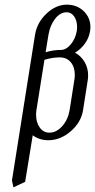

<svg xmlns="http://www.w3.org/2000/svg" viewBox="-20 -596 404 816"><path d="M30.8 170.9 128.9 -448.2Q137.2 -500 177.5 -538.1Q217.8 -576.2 264.2 -576.2Q307.1 -576.2 335.7 -548.6Q364.3 -521 364.3 -481Q364.3 -472.7 362.8 -463.9Q358.4 -435.5 341.3 -411.4Q324.2 -387.2 298.8 -372.1Q324.2 -358.4 339.4 -332.8Q354.5 -307.1 354.5 -275.9Q354.5 -266.1 353 -255.9L333 -127.9Q324.7 -76.2 280.8 -38.1Q236.8 0 185.1 0Q147.9 0 119.1 -21L86.9 176.8L37.1 200.2ZM133.3 -108.4Q133.3 -75.7 148.9 -54Q164.6 -32.2 189.9 -32.2Q219.7 -32.2 244.4 -59.8Q269 -87.4 275.9 -127.9L295.9 -255.9Q297.9 -265.6 297.9 -277.8Q297.9 -311 280.8 -331.5Q263.7 -352.1 233.9 -352.1Q203.1 -352.1 168.9 -341.8L134.8 -127.9Q133.3 -117.7 133.3 -108.4ZM173.8 -374Q206.5 -383.8 238.8 -383.8Q261.2 -383.8 281 -407.7Q300.8 -431.6 306.2 -463.9Q307.6 -472.7 307.6 -481.4Q307.6 -508.3 295.2 -526.1Q282.7 -543.9 263.2 -543.9Q236.3 -543.9 214.6 -516.6Q192.9 -489.3 186 -448.2Z"/></svg>

Font: Gawaa
Style: Italic
Weight: 400
Designer: T. Christopher White
Version: Version 1.0